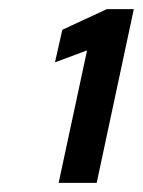

<svg xmlns="http://www.w3.org/2000/svg" viewBox="-20 -819 312 419"><path d="M108 -420 170 -709 100 -683 116 -754 213 -799H272L191 -420Z"/></svg>

Font: Saira Semi Condensed SemiBold
Style: Italic
Weight: 600
Width: 4
Italic angle: -12°
Designer: Hector Gatti with collaboration of the Omnibus-Type team
Foundry: Omnibus-Type
Version: Version 1.001; ttfautohint (v1.8)